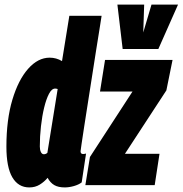

<svg xmlns="http://www.w3.org/2000/svg" viewBox="-20 -809 798 839"><path d="M263 10Q235 10 217.5 0Q200 -10 188 -32Q174 -15 154 -2.5Q134 10 108 10Q60 10 34 -34Q8 -78 8 -168Q8 -286 34 -373Q60 -460 103 -508.5Q146 -557 197 -557Q226 -557 251 -542L283 -740H424Q421 -720 414.5 -679.5Q408 -639 399.5 -586Q391 -533 382 -474Q373 -415 364 -359Q355 -303 348 -256.5Q341 -210 336.5 -180.5Q332 -151 332 -148Q332 -136 343 -136Q349 -136 356 -138L337 -12Q324 -2 303 4Q282 10 263 10ZM172 -135Q180 -135 187 -141L232 -420Q226 -422 221 -422Q206 -422 194 -399Q182 -376 173 -339Q164 -302 159 -257.5Q154 -213 154 -169Q154 -155 158.5 -145Q163 -135 172 -135ZM353 0 373 -123 559 -409H417L439 -547H734L707 -414L526 -137H677L656 0ZM758 -789 672 -595H516L493 -789H610L606 -667L642 -789Z"/></svg>

Font: Georama ExtraCondensed ExtraBold
Style: Italic
Weight: 800
Width: 2
Italic angle: -9°
Designer: Jean-Baptiste Levee
Foundry: Production Type
Version: Version 1.000